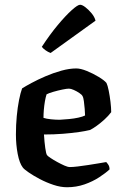

<svg xmlns="http://www.w3.org/2000/svg" viewBox="-20 -788 514 808"><path d="M262 0Q235 0 205 -10Q175 -20 147.5 -34.5Q120 -49 100.5 -62.5Q81 -76 76 -83Q62 -101 54.5 -140Q47 -179 47 -222Q47 -262 50.5 -299Q54 -336 60 -366.5Q66 -397 73 -416Q87 -425 113 -439Q139 -453 171.5 -467Q204 -481 238 -490.5Q272 -500 301 -500Q319 -500 345 -489.5Q371 -479 395 -464.5Q419 -450 428 -439Q433 -429 437.5 -406.5Q442 -384 445 -359Q448 -334 448 -316Q436 -300 419.5 -285Q403 -270 387 -258.5Q371 -247 359 -241Q343 -237 313 -232.5Q283 -228 245 -225Q207 -222 165 -222Q167 -190 170.5 -165Q174 -140 178 -135Q181 -131 193 -123Q205 -115 220.5 -106.5Q236 -98 250.5 -91.5Q265 -85 274 -85Q287 -85 307.5 -87.5Q328 -90 351 -93.5Q374 -97 394.5 -100.5Q415 -104 427 -106Q431 -102 436 -94.5Q441 -87 441 -75Q425 -60 397.5 -42Q370 -24 335.5 -12Q301 0 262 0ZM231 -284Q250 -285 271 -287Q292 -289 310 -293Q328 -297 338 -302Q338 -313 336.5 -329.5Q335 -346 333 -362Q331 -378 327 -384Q325 -389 314 -396.5Q303 -404 290.5 -409.5Q278 -415 270 -415Q261 -415 242 -411Q223 -407 204 -401.5Q185 -396 176 -391Q172 -379 169 -361.5Q166 -344 164.5 -326Q163 -308 163 -292Q175 -288 194.5 -286Q214 -284 231 -284ZM193 -565Q182 -569 171.5 -576.5Q161 -584 156 -591Q190 -643 223 -682.5Q256 -722 281.5 -745Q307 -768 317 -768Q326 -768 339.5 -757.5Q353 -747 365.5 -732Q378 -717 382 -701Z"/></svg>

Font: Texturina 12pt SemiBold
Style: Regular
Weight: 600
Designer: Guillermo Torres Carreño
Foundry: Omnibus-Type
Version: Version 1.002